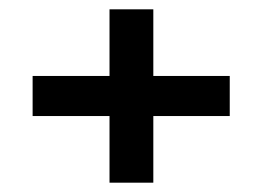

<svg xmlns="http://www.w3.org/2000/svg" viewBox="-20 -476 563 412"><path d="M50 -313H215V-456H309V-313H473V-227H309V-84H215V-227H50Z"/></svg>

Font: Syne SemiBold
Style: Regular
Weight: 600
Designer: Lucas Descroix
Foundry: Bonjour Monde
Version: Version 2.200; ttfautohint (v1.8.4)